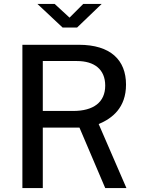

<svg xmlns="http://www.w3.org/2000/svg" viewBox="-20 -949 726 969"><path d="M400 -929 331 -860 256 -929H169L296 -810H369L493 -929ZM618 0 478 -323C546 -351 616 -405 616 -522C616 -646 538 -723 378 -723H93V0H196V-305H381L511 0ZM349 -389H196V-641H368C456 -641 511 -599 511 -517C511 -433 452 -389 349 -389Z"/></svg>

Font: United Sans Medium
Style: Regular
Weight: 500
Designer: Pablo Impallari, Rodrigo Fuenzalida (Modified by Dan O. Williams)
Version: Version 1.000;PS 001.000;hotconv 1.0.88;makeotf.lib2.5.64775